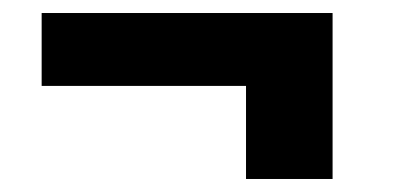

<svg xmlns="http://www.w3.org/2000/svg" viewBox="-20 -450 622 295"><path d="M358 -175V-318H44V-430H491V-175Z"/></svg>

Font: Menbere
Style: Regular
Weight: 400
Designer: Aleme Tadesse
Foundry: Sorkin Type Co
Version: Version 1.000